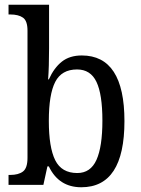

<svg xmlns="http://www.w3.org/2000/svg" viewBox="-20 -780 594 810"><path d="M186 -78H180L163 0H16V-42H23Q58 -42 77 -56.5Q96 -71 96 -114V-651Q96 -692 77 -705.5Q58 -719 23 -719H16V-760H187V-576Q187 -497 183 -445H186Q208 -494 241 -520Q274 -546 325 -546Q505 -546 505 -269Q505 10 323 10Q228 10 186 -78ZM412 -271Q412 -382 387 -434.5Q362 -487 305 -487Q240 -487 213 -434.5Q186 -382 186 -270Q186 -158 213 -104Q240 -50 306 -50Q362 -50 387 -105.5Q412 -161 412 -271Z"/></svg>

Font: Noto Serif Narrow
Style: Regular
Weight: 400
Width: 4
Designer: Monotype Design Team
Foundry: Monotype Imaging Inc.
Version: Version 1.001